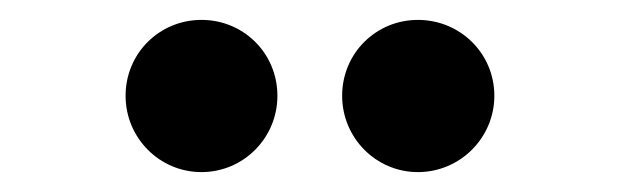

<svg xmlns="http://www.w3.org/2000/svg" viewBox="-20 -775 626 194"><path d="M402.3 -601.1C444.8 -601.1 479.5 -635.7 479.5 -678.2C479.5 -721.2 444.8 -754.9 402.3 -754.9C359.9 -754.9 325.7 -721.2 325.7 -678.2C325.7 -635.7 359.9 -601.1 402.3 -601.1ZM183.6 -601.1C226.1 -601.1 260.3 -635.7 260.3 -678.2C260.3 -721.2 226.1 -754.9 183.6 -754.9C141.1 -754.9 106.9 -721.2 106.9 -678.2C106.9 -635.7 141.1 -601.1 183.6 -601.1Z"/></svg>

Font: CaskaydiaCove Nerd Font
Style: Bold
Weight: 700
Designer: Aaron Bell
Foundry: Saja Typeworks
Version: Version 2111.1;Nerd Fonts 2.3.0